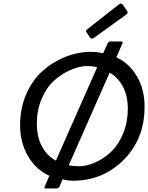

<svg xmlns="http://www.w3.org/2000/svg" viewBox="-20 -1018 840 1089"><path d="M301 51H241Q228 51 234 39L260 -21Q183 -56 138.5 -133Q94 -210 94 -307.5Q94 -405 129 -484.5Q164 -564 221.5 -615.5Q279 -667 351 -695.5Q423 -724 498 -724Q531 -724 565 -716L590 -771Q594 -783 608 -783H667Q678 -783 674 -771L640 -693Q713 -659 756.5 -585.5Q800 -512 800 -413Q800 -230 681.5 -111.5Q563 7 396 7Q365 7 335 -1L318 39Q312 51 301 51ZM297 -107 531 -636Q507 -644 467.5 -643Q428 -642 378.5 -620.5Q329 -599 286 -560Q243 -521 216 -457Q189 -393 189 -316.5Q189 -240 218.5 -186.5Q248 -133 297 -107ZM370 -81Q393 -75 431.5 -75Q470 -75 520.5 -97Q571 -119 612.5 -159.5Q654 -200 679.5 -263.5Q705 -327 705 -401Q705 -475 676.5 -527.5Q648 -580 602 -606ZM511 -802Q506 -799 500.5 -799Q495 -799 491 -805L471 -834Q468 -837 468 -842Q468 -847 476 -853L656 -994Q661 -998 665 -998L676 -993L701 -955Q704 -951 704 -946.5Q704 -942 697 -936Z"/></svg>

Font: Sanchez
Style: Italic
Weight: 400
Designer: Daniel Hernández
Foundry: LatinoType
Version: Version 1.001